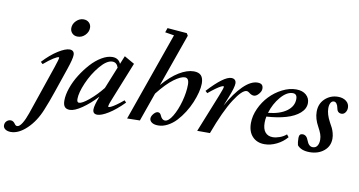

<svg xmlns="http://www.w3.org/2000/svg" viewBox="-241 -961 2713 1450"><g transform="rotate(10 1115.5 -236.0)"><path d="M277.8 -543.9Q252.9 -543.9 236.8 -559.8Q220.7 -575.7 220.7 -599.6Q220.7 -631.3 245.6 -655.8Q270.5 -680.2 301.3 -680.2Q327.1 -680.2 343.5 -664.6Q359.9 -648.9 359.9 -624.5Q359.9 -593.8 335.7 -568.8Q311.5 -543.9 277.8 -543.9ZM-93.3 252.9Q-120.1 252.9 -136.2 241.5Q-152.3 230 -152.3 211.9Q-152.3 192.4 -139.2 179.4Q-126 166.5 -107.4 166.5Q-88.9 166.5 -74.7 186.5Q-65.9 200.7 -54.2 200.7Q-36.1 200.7 -16.8 169.7Q2.4 138.7 19 90.3L147.9 -287.1Q169.4 -350.6 169.4 -361.8Q169.4 -366.2 165.5 -366.2Q155.8 -366.2 126.7 -348.4Q97.7 -330.6 54.7 -293.5L38.6 -308.1Q95.7 -369.6 150.4 -403.8Q205.1 -438 237.3 -438Q254.4 -438 263.9 -428.7Q273.4 -419.4 273.4 -402.3Q273.4 -372.1 246.1 -292.5L182.1 -105Q154.3 -22.9 127 43Q89.8 135.3 28.1 194.1Q-33.7 252.9 -93.3 252.9Z M315.9 11.2Q289.6 11.2 276.9 -3.7Q264.2 -18.6 264.2 -51.3Q264.2 -95.2 282.7 -148.7Q301.3 -202.1 332.8 -252.2Q364.3 -302.2 402.3 -344.5Q440.4 -386.7 483.9 -412.4Q527.3 -438 565.4 -438Q612.3 -438 629.9 -397L655.8 -460L733.9 -415.5L621.6 -135.7Q598.1 -80.6 598.1 -65.4Q598.1 -61 601.6 -61Q607.4 -61 619.4 -66.2Q631.3 -71.3 656.2 -88.4Q681.2 -105.5 711.9 -131.8L726.1 -116.7Q665.5 -55.2 612.1 -22Q558.6 11.2 526.9 11.2Q492.2 11.2 492.2 -23.9Q492.2 -54.2 520 -126Q466.3 -67.4 409.4 -28.1Q352.5 11.2 315.9 11.2ZM359.4 -80.1Q359.4 -53.7 375.5 -53.7Q399.4 -53.7 450.7 -96.2Q502 -138.7 549.3 -197.8L617.2 -365.7Q604.5 -403.8 571.3 -403.8Q528.3 -403.8 477.1 -342.8Q425.8 -281.7 392.6 -205.1Q359.4 -128.4 359.4 -80.1Z M754.4 0 994.1 -679.7 924.8 -690.9 936.5 -725.1 1086.4 -712.9 1097.2 -694.8 954.6 -291.5Q1017.6 -364.7 1078.1 -401.4Q1138.7 -438 1189.9 -438Q1228 -438 1246.1 -418.2Q1264.2 -398.4 1264.2 -356.9Q1264.2 -327.6 1254.4 -289.1Q1244.6 -250.5 1227.5 -209.5Q1210.4 -168.5 1185.3 -128.9Q1160.2 -89.4 1131.1 -58.1Q1102.1 -26.9 1065.9 -7.8Q1029.8 11.2 993.7 11.2Q961.9 11.2 944.8 -1Q927.7 -13.2 927.7 -30.8Q927.7 -48.8 944.1 -67.9Q960.4 -86.9 976.1 -86.9Q992.7 -86.9 1001 -67.4Q1015.1 -34.2 1037.6 -34.2Q1065.4 -34.2 1095 -83.3Q1124.5 -132.3 1143.6 -202.4Q1162.6 -272.5 1162.6 -331.5Q1162.6 -381.8 1130.9 -381.8Q1100.1 -381.8 1047.9 -343.5Q995.6 -305.2 929.7 -221.7L852.1 -2Z M1292 0 1407.2 -287.1Q1432.6 -350.6 1432.6 -361.8Q1432.6 -366.2 1428.2 -366.2Q1422.4 -366.2 1409.7 -360.1Q1397 -354 1372.1 -336.4Q1347.2 -318.8 1317.4 -293.5L1301.3 -308.1Q1420.9 -438 1477.5 -438Q1495.1 -438 1504.6 -428.7Q1514.2 -419.4 1514.2 -402.3Q1514.2 -372.1 1482.4 -292.5L1454.6 -222.2Q1511.2 -324.7 1569.3 -381.3Q1627.4 -438 1678.2 -438Q1700.7 -438 1711.2 -428.5Q1721.7 -418.9 1721.7 -397.9Q1721.7 -378.4 1703.4 -357.2Q1685.1 -335.9 1666 -335.9Q1648.4 -335.9 1628.4 -352.1Q1618.2 -360.8 1608.4 -360.8Q1573.2 -360.8 1514.4 -269.8Q1455.6 -178.7 1389.6 0Z M1809.1 11.2Q1751 11.2 1716.1 -25.9Q1681.2 -63 1681.2 -128.9Q1681.2 -184.1 1707 -240.7Q1732.9 -297.4 1773.9 -340.3Q1814.9 -383.3 1868.7 -410.6Q1922.4 -438 1974.6 -438Q2023.4 -438 2051.3 -413.3Q2079.1 -388.7 2079.1 -351.6Q2079.1 -307.6 2040.5 -273.7Q2002 -239.7 1936.8 -220.7Q1871.6 -201.7 1787.6 -196.8Q1782.7 -173.8 1782.7 -149.4Q1782.7 -100.6 1803.7 -76.2Q1824.7 -51.8 1860.8 -51.8Q1884.8 -51.8 1913.3 -61.8Q1941.9 -71.8 1964.8 -91.3L1980 -72.3Q1947.8 -34.2 1901.4 -11.5Q1855 11.2 1809.1 11.2ZM1954.1 -405.8Q1908.2 -405.8 1862.3 -352.1Q1816.4 -298.3 1794.9 -226.6Q1884.3 -235.4 1935.8 -272.7Q1987.3 -310.1 1987.3 -366.2Q1987.3 -405.8 1954.1 -405.8Z M2155.3 11.2Q2089.8 11.2 2060.1 -24.9Q2054.2 -47.4 2054.2 -80.6Q2054.2 -112.8 2080.6 -112.8Q2111.3 -112.8 2125 -74.2Q2141.1 -29.8 2171.4 -29.8Q2195.3 -29.8 2206.8 -48.1Q2218.3 -66.4 2218.3 -94.2Q2218.3 -116.7 2210.9 -137.7Q2203.6 -158.7 2187.5 -188Q2155.3 -245.6 2155.3 -299.3Q2155.3 -361.3 2196.8 -399.7Q2238.3 -438 2295.9 -438Q2334 -438 2358.4 -418.9Q2382.8 -399.9 2382.8 -368.7Q2382.8 -348.1 2371.3 -332.3Q2359.9 -316.4 2341.8 -316.4Q2309.6 -316.4 2303.7 -355.5Q2300.8 -372.6 2292 -385Q2283.2 -397.5 2271 -397.5Q2254.9 -397.5 2246.1 -381.6Q2237.3 -365.7 2237.3 -340.3Q2237.3 -293.9 2268.1 -237.3Q2282.2 -212.4 2289.1 -198.2Q2295.9 -184.1 2302 -162.4Q2308.1 -140.6 2308.1 -119.1Q2308.1 -60.5 2264.6 -24.7Q2221.2 11.2 2155.3 11.2Z"/></g></svg>

Font: Elstob 14pt SemiBold
Style: Italic
Weight: 600
Italic angle: -20°
Designer: Peter S. Baker
Version: Version 1.015